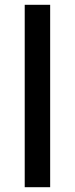

<svg xmlns="http://www.w3.org/2000/svg" viewBox="-20 -780 312 800"><path d="M189 0H83V-760H189Z"/></svg>

Font: Noto Sans Gurmukhi Medium
Style: Regular
Weight: 500
Designer: Jelle Bosma - Monotype Design Team
Foundry: Monotype Imaging Inc.
Version: Version 2.004; ttfautohint (v1.8.4.7-5d5b)